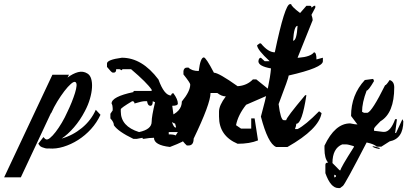

<svg xmlns="http://www.w3.org/2000/svg" viewBox="-176 -718 2029 938"><path d="M251 -358.9Q264.2 -351.1 269.5 -332.8Q274.9 -314.5 273.4 -289.8Q272 -265.1 263.4 -235.4Q254.9 -205.6 238.8 -175.3Q215.8 -130.9 185.3 -95.7Q154.8 -60.5 125 -41Q179.2 -56.2 224.1 -93Q269 -129.9 292 -181.6L314.9 -157.2Q296.9 -118.7 268.6 -87.4Q240.2 -56.2 205.6 -34.2Q170.9 -12.2 134 -1Q97.2 10.3 63 7.3Q53.2 8.3 45.2 6.3Q37.1 4.4 28.8 1Q21 -2 16.1 -8.8Q13.2 -13.2 11.2 -16.1L36.1 -48.3L40 -44.4Q42 -42 43.5 -40.5Q44.9 -39.1 46.9 -38.1Q55.2 -33.2 68.1 -43.7Q81.1 -54.2 95.9 -73.5Q110.8 -92.8 126 -118.4Q141.1 -144 152.8 -170.4Q164.1 -193.4 174.1 -218.3Q184.1 -243.2 190.4 -263.7Q196.8 -284.2 198 -298.8Q199.2 -313.5 191.9 -317.4Q185.1 -320.8 170.4 -308.1Q155.8 -295.4 138.4 -272.7Q121.1 -250 104 -222.2Q86.9 -194.3 75.2 -167.5L71.8 -163.1L-74.2 148.4H-155.8L80.1 -353H161.1L153.8 -338.9Q180.2 -358.9 205.1 -365.5Q230 -372.1 251 -358.9Z M419.4 -436Q518.1 -436 598.1 -329.6Q626.5 -251.5 659.7 -251.5Q661.6 -262.7 670.9 -262.7Q692.9 -232.9 692.9 -212.4Q692.9 -201.2 665.5 -201.2L670.9 -162.1V-150.9L665.5 -117.7Q673.8 -94.7 682.1 -94.7L710 -117.7V-111.8Q704.6 -81.5 704.6 -61.5Q732.4 -60.1 732.4 -44.9V-39.6Q732.4 -29.8 654.3 0Q576.2 -8.8 576.2 -44.9Q555.7 -44.9 525.4 -39.6Q520 -39.6 520 -44.9L492.2 -39.6H475.6Q401.4 -75.2 380.4 -106Q380.4 -121.6 363.3 -139.6V-162.1L374.5 -178.7V-189.9Q374.5 -202.6 369.1 -212.4Q369.1 -245.6 475.6 -268.1Q475.6 -273.9 481 -273.9H564.9V-279.8Q542 -314 464.4 -379.9H425.3Q419.4 -379.9 419.4 -374.5L408.2 -379.9H391.6Q391.6 -363.3 380.4 -363.3H374.5Q369.1 -363.3 346.7 -391.1V-407.7Q346.7 -426.3 419.4 -436ZM469.7 -223.6Q414.1 -190.4 414.1 -184.1V-173.3Q414.1 -100.6 503.4 -72.8Q564.9 -85.9 564.9 -123Q564.9 -149.4 581.5 -218.3L570.3 -223.6Q570.3 -201.2 559.1 -201.2Q545.4 -201.2 542.5 -223.6H531.2Q517.6 -223.6 481 -212.4Q481 -223.6 469.7 -223.6ZM648.4 -72.8V-61.5Q673.8 -61.5 682.1 -56.2L692.9 -72.8Z M819.8 -437.5Q830.1 -437.5 869.1 -362.8Q892.1 -362.8 984.9 -296.9Q1030.3 -299.8 1059.6 -330.1H1076.2L1158.7 -263.7L1026.4 -206.1Q986.8 -156.2 977.1 -106.4L1001.5 -89.8H1051.3V-139.6H1067.9L1084.5 -32.2Q1044.4 -15.6 984.9 -15.6Q894 -54.2 894 -147.9V-172.9Q894 -203.1 927.2 -247.1Q906.7 -247.1 885.7 -263.7H852.5Q852.5 -211.9 770 -40.5Q770 -7.3 745.1 -7.3H736.8Q698.2 -40.5 679.2 -114.7Q666 -114.7 646 -147.9Q712.4 -171.4 712.4 -222.2Q753.4 -272 753.4 -305.2Q753.4 -313 720.2 -354.5V-371.1Q723.1 -387.7 736.8 -387.7H745.1Q761.2 -371.1 794.9 -371.1Q803.2 -437.5 819.8 -437.5Z M1246.6 -697.8Q1246.6 -687.5 1290 -654.3L1320.8 -689.5H1339.4Q1345.7 -689.5 1345.7 -680.7L1357.9 -689.5H1364.3V-680.7L1345.7 -645.5Q1351.6 -628.9 1351.6 -619.6L1277.8 -436H1283.7Q1340.8 -440.4 1357.9 -462.4Q1370.1 -462.4 1370.1 -427.7L1401.4 -436V-418.9Q1401.4 -387.2 1234.4 -349.1Q1234.4 -338.4 1185.1 -209.5Q1195.3 -130.9 1210 -130.9H1222.2Q1222.2 -142.6 1314.9 -252.9H1320.8Q1299.8 -113.3 1271.5 -113.3Q1271.5 -104 1265.1 -87.4H1277.8Q1315.9 -106.4 1382.8 -174.3L1395 -165.5Q1382.3 -87.4 1228.5 0H1172.9Q1132.8 -16.6 1098.6 -148.4Q1141.6 -305.2 1147.9 -383.8Q1086.4 -394.5 1086.4 -418.9Q1088.4 -436 1098.6 -436L1117.2 -418.9H1141.6Q1080.1 -475.6 1080.1 -497.1L1092.3 -505.9H1098.6Q1134.3 -462.4 1166.5 -462.4Q1215.8 -697.8 1240.7 -697.8ZM1255.9 -519Q1273.4 -519 1277.8 -591.8Q1260.3 -591.8 1255.9 -519Z M1647 -332.5 1651.4 -322.3Q1624 -275.4 1615.2 -275.4Q1592.8 -216.3 1592.8 -171.9L1602.1 -167H1619.6Q1642.1 -174.3 1705.1 -301.3Q1710.9 -301.3 1727.5 -327.1Q1750 -320.3 1750 -291Q1750 -165.5 1682.6 -125.5Q1651.4 -94.7 1651.4 -89.4V-79.1L1695.8 -73.7H1700.7Q1731.9 -73.7 1754.4 -135.7H1763.2L1754.4 -68.4H1758.8L1790 -135.7L1794.4 -125.5Q1794.4 -40.5 1727.5 -27.3L1687 -1.5H1664.6Q1652.3 -14.2 1615.2 -22Q1507.3 186.5 1499 190.4L1485.4 200.7H1476.6Q1439.5 200.7 1413.6 127.9V86.9Q1413.6 76.2 1427.2 76.2Q1409.2 56.6 1409.2 9.3V-6.3Q1460.4 -115.2 1534.7 -115.2Q1559.6 -109.9 1570.3 -109.9L1539.1 -151.4Q1539.1 -254.9 1606.4 -327.1ZM1448.2 78.6 1482.9 113.8H1487.3Q1487.3 103 1552.7 0.5V-3.9Q1524.4 -12.7 1513.7 -12.7H1496.1Q1448.2 6.8 1448.2 78.6ZM1644 -3.9Q1644 3.4 1674.8 9.3H1678.7V4.9Q1651.4 -3.9 1644 -3.9ZM1457 135.3V148.4Q1465.8 148.4 1465.8 139.6Z"/></svg>

Font: Otrack
Style: Regular
Weight: 400
Designer: Sodina
Foundry: Sodina
Version: Version 2.10 June 16, 2016